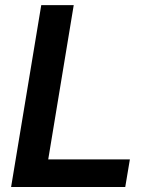

<svg xmlns="http://www.w3.org/2000/svg" viewBox="-20 -748 600 768"><path d="M24.4 0 145 -727.5H274.9L172.9 -110.4H499.5L481 0Z"/></svg>

Font: Inter 20pt SemiBold
Style: Italic
Weight: 600
Italic angle: -9.3988°
Version: Version 4.001;git-66647c0bb